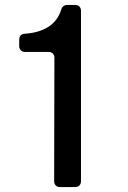

<svg xmlns="http://www.w3.org/2000/svg" viewBox="-20 -760 521 780"><path d="M285 0H224Q213 0 206.5 -6.5Q200 -13 200 -24L201 -525Q201 -536 194.5 -542.5Q188 -549 177 -549H82Q71 -549 64.5 -555.5Q58 -562 58 -573V-598Q58 -622 82 -623Q139 -627 176.5 -651Q214 -675 228 -719Q234 -740 254 -740H285Q296 -740 302.5 -733.5Q309 -727 309 -716V-24Q309 -13 302.5 -6.5Q296 0 285 0Z"/></svg>

Font: Shippori Gothic B2 Bold
Style: Regular
Weight: 700
Designer: FONTDASU
Foundry: FONTDASU / Google Inc. / but / Adobe
Version: Version 1.130